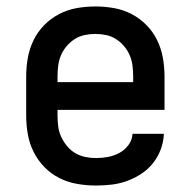

<svg xmlns="http://www.w3.org/2000/svg" viewBox="-20 -562 590 594"><path d="M277 12Q248 12 219 7Q190 2 164 -11Q138 -24 117.5 -45Q97 -66 84 -92Q71 -118 66 -147Q61 -176 61 -205V-325Q61 -354 66 -382.5Q71 -411 83.5 -437Q96 -463 116.5 -484Q137 -505 163 -518.5Q189 -532 217.5 -537Q246 -542 275 -542Q304 -542 332.5 -537Q361 -532 387 -518.5Q413 -505 433.5 -484Q454 -463 466.5 -437Q479 -411 484 -382.5Q489 -354 489 -325V-222H158V-205Q158 -188 160 -171.5Q162 -155 169 -139.5Q176 -124 187 -110.5Q198 -97 212.5 -88.5Q227 -80 243.5 -76.5Q260 -73 277 -73Q296 -73 314.5 -76.5Q333 -80 349.5 -89Q366 -98 377.5 -113.5Q389 -129 390 -148H487Q486 -124 477.5 -100.5Q469 -77 453.5 -57.5Q438 -38 417.5 -24.5Q397 -11 374 -2.5Q351 6 326.5 9Q302 12 277 12ZM158 -308H392V-325Q392 -342 390 -358.5Q388 -375 381.5 -390.5Q375 -406 364 -419Q353 -432 339 -441Q325 -450 308.5 -453.5Q292 -457 275 -457Q258 -457 241.5 -453.5Q225 -450 211 -441Q197 -432 186 -419Q175 -406 168.5 -390.5Q162 -375 160 -358.5Q158 -342 158 -325Z"/></svg>

Font: Lode Dark
Style: Bold
Weight: 700
Monospace: yes
Designer: Belleve Invis
Foundry: Belleve Invis
Version: Version 29.2.0; ttfautohint (v1.8.3)